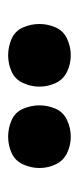

<svg xmlns="http://www.w3.org/2000/svg" viewBox="119 -921 194 472"><g transform="rotate(-90 216.0 -685.0)"><path d="M316 -608Q337 -608 356.5 -617Q376 -626 384.5 -645Q393 -664 393 -685Q393 -706 384.5 -725.5Q376 -745 356.5 -753.5Q337 -762 316 -762Q295 -762 276 -753.5Q257 -745 248 -725.5Q239 -706 239 -685Q239 -664 248 -645Q257 -626 276 -617Q295 -608 316 -608ZM116 -608Q137 -608 156.5 -617Q176 -626 184.5 -645Q193 -664 193 -685Q193 -706 184.5 -725.5Q176 -745 156.5 -753.5Q137 -762 116 -762Q95 -762 76 -753.5Q57 -745 48 -725.5Q39 -706 39 -685Q39 -664 48 -645Q57 -626 76 -617Q95 -608 116 -608Z"/></g></svg>

Font: Iosevka Sparkle
Style: Bold
Weight: 700
Designer: Belleve Invis
Foundry: Belleve Invis
Version: Version 4.5.0; ttfautohint (v1.8.3)